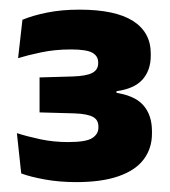

<svg xmlns="http://www.w3.org/2000/svg" viewBox="-20 -731 352 398"><path d="M138 -353.5Q103 -353.5 72.8 -359Q42.5 -364.5 24 -371.5L15 -455Q37 -448 64.2 -442.2Q91.5 -436.5 121 -436.5Q158.5 -436.5 171.2 -444.8Q184 -453 184 -466.5V-468.5Q184 -475 181.5 -480Q179 -485 173.5 -488.2Q168 -491.5 158.2 -493.5Q148.5 -495.5 134 -496L62 -498V-570.5L131 -572.5Q159.5 -573.5 171.5 -580Q183.5 -586.5 183.5 -600V-601.5Q183.5 -615 171.2 -621.8Q159 -628.5 127 -628.5Q94 -628.5 65.5 -622.5Q37 -616.5 17.5 -610.5L26.5 -690Q48 -699 78 -705Q108 -711 144.5 -711Q219 -711 255.8 -687.5Q292.5 -664 292.5 -620V-615.5Q292.5 -585.5 275.5 -566.2Q258.5 -547 221.5 -542V-529.5L215 -539.5Q258 -534 276.5 -513.5Q295 -493 295 -459V-454Q295 -423.5 278 -400.8Q261 -378 226 -365.8Q191 -353.5 138 -353.5Z"/></svg>

Font: Anek Odia Medium
Style: Bold
Weight: 700
Version: Version 1.003